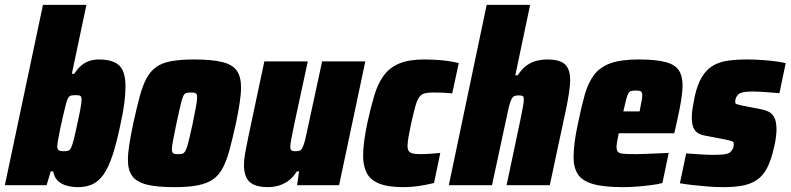

<svg xmlns="http://www.w3.org/2000/svg" viewBox="-31 -763 3257 791"><path d="M291 8Q268 8 246 2.5Q224 -3 208.5 -17Q193 -31 188 -57H178L161 0H-11L146 -743H325L265 -459H275Q289 -481 305 -494Q321 -507 339 -512.5Q357 -518 376 -518Q414 -518 438.5 -507.5Q463 -497 474.5 -473Q486 -449 486 -407Q486 -379 481.5 -341Q477 -303 466 -254Q450 -176 433 -124.5Q416 -73 395.5 -44Q375 -15 349 -3.5Q323 8 291 8ZM230 -140Q243 -140 250 -142Q257 -144 262 -154.5Q267 -165 273 -188.5Q279 -212 288 -255Q297 -295 301 -318.5Q305 -342 305 -353Q305 -362 302.5 -365.5Q300 -369 294.5 -370Q289 -371 279 -371Q271 -371 264.5 -370Q258 -369 253.5 -364.5Q249 -360 246 -351Q243 -344 238.5 -325.5Q234 -307 228 -282Q222 -257 217 -232.5Q212 -208 208.5 -188Q205 -168 205 -160Q205 -148 210.5 -144Q216 -140 230 -140Z M688 8Q615 8 573.5 -2.5Q532 -13 514 -37.5Q496 -62 496 -104Q496 -132 502 -169.5Q508 -207 518 -255Q532 -318 544 -363.5Q556 -409 572 -439Q588 -469 612 -486.5Q636 -504 674.5 -511Q713 -518 769 -518Q842 -518 884.5 -507.5Q927 -497 944.5 -472Q962 -447 962 -404Q962 -376 956.5 -339.5Q951 -303 941 -255Q927 -192 915 -147Q903 -102 887 -71.5Q871 -41 846.5 -24Q822 -7 783.5 0.5Q745 8 688 8ZM703 -128Q713 -128 719.5 -129.5Q726 -131 730.5 -137.5Q735 -144 739.5 -157.5Q744 -171 749.5 -195Q755 -219 763 -255Q772 -299 776.5 -324Q781 -349 781 -362Q781 -372 778 -376Q775 -380 769.5 -381Q764 -382 755 -382Q742 -382 735 -379.5Q728 -377 723 -365Q718 -353 712 -327Q706 -301 696 -255Q687 -210 682 -185Q677 -160 677 -148Q677 -139 680 -134.5Q683 -130 688.5 -129Q694 -128 703 -128Z M1075 8Q1037 8 1015 -2Q993 -12 983.5 -32.5Q974 -53 974 -84Q974 -104 979 -132.5Q984 -161 991 -194L1058 -510H1237L1180 -245Q1173 -212 1169 -190Q1165 -168 1165 -158Q1165 -150 1167 -146.5Q1169 -143 1174 -141.5Q1179 -140 1185 -140Q1197 -140 1203.5 -142.5Q1210 -145 1215.5 -155.5Q1221 -166 1226.5 -188.5Q1232 -211 1240 -250L1296 -510H1474L1366 0H1193L1201 -57H1192Q1175 -30 1154 -16Q1133 -2 1112.5 3Q1092 8 1075 8Z M1632 8Q1567 8 1530.5 -7Q1494 -22 1479.5 -51Q1465 -80 1465 -121Q1465 -149 1469.5 -182.5Q1474 -216 1482 -255Q1496 -319 1510.5 -368Q1525 -417 1549 -450.5Q1573 -484 1613 -501Q1653 -518 1716 -518Q1756 -518 1791.5 -514.5Q1827 -511 1859 -503L1832 -378Q1817 -380 1795.5 -381Q1774 -382 1755 -382Q1733 -382 1719 -378.5Q1705 -375 1696 -362.5Q1687 -350 1680 -324.5Q1673 -299 1663 -255Q1656 -221 1652 -199Q1648 -177 1648 -162Q1648 -147 1653.5 -140Q1659 -133 1670.5 -130.5Q1682 -128 1701 -128Q1718 -128 1741 -129.5Q1764 -131 1783 -133L1757 -9Q1724 -1 1693 3.5Q1662 8 1632 8Z M1818 0 1974 -743H2153L2092 -453H2102Q2120 -481 2141 -495Q2162 -509 2183.5 -513.5Q2205 -518 2222 -518Q2259 -518 2279.5 -509Q2300 -500 2309 -481Q2318 -462 2318 -433Q2318 -413 2313.5 -382.5Q2309 -352 2302 -318L2234 0H2056L2112 -265Q2119 -299 2123 -321Q2127 -343 2127 -352Q2127 -365 2122 -367.5Q2117 -370 2107 -370Q2095 -370 2088.5 -367.5Q2082 -365 2076.5 -355Q2071 -345 2065.5 -322.5Q2060 -300 2052 -261L1996 0Z M2535 8Q2456 8 2411.5 -5Q2367 -18 2349.5 -45.5Q2332 -73 2332 -114Q2332 -143 2336.5 -178Q2341 -213 2350 -254Q2364 -323 2378 -372.5Q2392 -422 2416.5 -454.5Q2441 -487 2484.5 -502.5Q2528 -518 2600 -518Q2671 -518 2710.5 -507.5Q2750 -497 2765.5 -473.5Q2781 -450 2781 -411Q2781 -392 2777.5 -366.5Q2774 -341 2768.5 -312.5Q2763 -284 2756 -254L2747 -214H2518Q2515 -198 2512 -182.5Q2509 -167 2509 -158Q2509 -144 2514.5 -137.5Q2520 -131 2538 -129.5Q2556 -128 2592 -128Q2605 -128 2627.5 -129Q2650 -130 2675.5 -131Q2701 -132 2724 -133L2698 -9Q2680 -4 2653 -0.5Q2626 3 2595.5 5.5Q2565 8 2535 8ZM2537 -304H2604L2607 -320Q2611 -340 2613 -351.5Q2615 -363 2615 -371Q2615 -380 2612 -384Q2609 -388 2603 -389Q2597 -390 2588 -390Q2576 -390 2569 -388Q2562 -386 2557.5 -378Q2553 -370 2548.5 -352.5Q2544 -335 2537 -304Z M2949 8Q2920 8 2887 5.5Q2854 3 2823.5 -0.5Q2793 -4 2770 -8L2796 -131Q2810 -130 2825 -129Q2840 -128 2855 -127Q2870 -126 2883 -125.5Q2896 -125 2906 -125Q2926 -125 2941 -126Q2956 -127 2966 -130Q2976 -133 2982 -141Q2987 -146 2989.5 -153Q2992 -160 2992 -171Q2992 -178 2985 -181Q2978 -184 2958 -188L2870 -205Q2843 -210 2831 -227.5Q2819 -245 2819 -279Q2819 -299 2823 -321.5Q2827 -344 2831 -365Q2842 -415 2860.5 -445.5Q2879 -476 2905.5 -492Q2932 -508 2967.5 -513Q3003 -518 3047 -518Q3076 -518 3106 -516Q3136 -514 3162.5 -510.5Q3189 -507 3206 -503L3180 -379Q3160 -381 3139 -382.5Q3118 -384 3101 -385Q3084 -386 3074 -386Q3054 -386 3040.5 -384.5Q3027 -383 3018.5 -379Q3010 -375 3006 -368Q3002 -364 3000 -357.5Q2998 -351 2998 -343Q2998 -336 3003.5 -334Q3009 -332 3027 -328L3099 -314Q3117 -311 3133 -304Q3149 -297 3158.5 -280Q3168 -263 3168 -229Q3168 -216 3165.5 -196.5Q3163 -177 3158 -157Q3146 -102 3128.5 -69.5Q3111 -37 3085.5 -20.5Q3060 -4 3026.5 2Q2993 8 2949 8Z"/></svg>

Font: Saira SemiCondensed Black
Style: Italic
Weight: 900
Width: 4
Italic angle: -12°
Designer: Hector Gatti with collaboration of the Omnibus-Type team
Foundry: Omnibus-Type
Version: Version 1.101